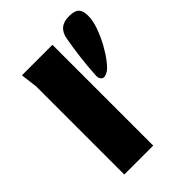

<svg xmlns="http://www.w3.org/2000/svg" viewBox="-199 -763 854 854"><g transform="rotate(-45 228.0 -336.0)"><path d="M70 0V-554L60 -634H252V0ZM340 -380Q315 -364 303 -372.5Q291 -381 292 -401Q295 -458 302 -512.5Q309 -567 317 -610Q329 -674 397 -672Q432 -671 444 -656.5Q456 -642 456 -614Q456 -582 442.5 -544.5Q429 -507 410 -472.5Q391 -438 371.5 -413Q352 -388 340 -380Z"/></g></svg>

Font: Goldman
Style: Bold
Weight: 700
Designer: Jaikishan Patel
Version: Version 1.000; ttfautohint (v1.8.3)